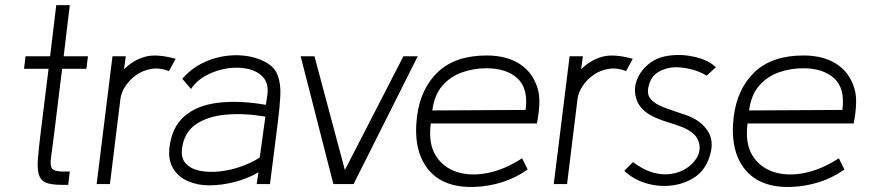

<svg xmlns="http://www.w3.org/2000/svg" viewBox="-20 -720 3402 751"><path d="M140 -209 170 -451H74L80 -500H176L200 -700H253L229 -500H324L318 -451H223L193 -207Q185 -141 180 -107Q175 -73 183 -61.5Q191 -50 222 -49H253L247 3H221Q181 3 160 -5.5Q139 -14 132 -37Q125 -60 128.5 -101.5Q132 -143 140 -209Z M358 0 420 -500H472L465 -449Q500 -484 545.5 -497.5Q591 -511 667 -490L641 -442Q605 -456 572 -450.5Q539 -445 513 -426.5Q487 -408 470.5 -383Q454 -358 451 -333L410 0Z M798 5Q754 5 716 -11Q678 -27 657.5 -60.5Q637 -94 643 -145Q653 -224 702 -266Q751 -308 832.5 -318Q914 -328 1020 -310L1026 -350Q1031 -393 1009.5 -417.5Q988 -442 950 -450.5Q912 -459 869 -452.5Q826 -446 787.5 -425.5Q749 -405 727 -372L693 -412Q725 -449 766.5 -470.5Q808 -492 852 -499.5Q896 -507 937.5 -502Q979 -497 1011 -481Q1053 -461 1066 -426Q1079 -391 1076.5 -345Q1074 -299 1067 -244L1036 0H984L991 -46Q948 -21 897 -8Q846 5 798 5ZM996 -104 1018 -264Q934 -278 863 -271.5Q792 -265 746 -233.5Q700 -202 692 -139Q687 -101 707 -80Q727 -59 761.5 -52Q796 -45 838.5 -49.5Q881 -54 922.5 -68.5Q964 -83 996 -104Z M1614 -500 1363 0H1284L1156 -500H1210L1329 -55L1558 -500Z M2080 -237H1665Q1655 -159 1684 -112Q1713 -65 1767 -47.5Q1821 -30 1888 -43.5Q1955 -57 2022 -101L2044 -57Q1995 -23 1943 -7Q1891 9 1838 11Q1714 16 1654.5 -58Q1595 -132 1611 -264Q1625 -374 1693 -438.5Q1761 -503 1884 -503Q1961 -503 2012.5 -470Q2064 -437 2083 -374Q2091 -347 2089.5 -312Q2088 -277 2080 -237ZM1882 -453Q1833 -453 1787.5 -437Q1742 -421 1710.5 -385Q1679 -349 1671 -288L2036 -290Q2047 -374 2004 -413.5Q1961 -453 1882 -453Z M2146 0 2208 -500H2260L2253 -449Q2288 -484 2333.5 -497.5Q2379 -511 2455 -490L2429 -442Q2393 -456 2360 -450.5Q2327 -445 2301 -426.5Q2275 -408 2258.5 -383Q2242 -358 2239 -333L2198 0Z M2422 -52 2456 -86Q2521 -37 2585 -38Q2625 -39 2657 -57Q2689 -75 2705.5 -103Q2722 -131 2714 -162Q2707 -186 2687.5 -201Q2668 -216 2641.5 -225.5Q2615 -235 2586 -244Q2557 -253 2531 -266Q2485 -290 2471 -327.5Q2457 -365 2469.5 -402.5Q2482 -440 2516 -468.5Q2550 -497 2601 -503Q2653 -509 2703.5 -496Q2754 -483 2780 -457L2744 -424Q2716 -441 2683.5 -449Q2651 -457 2622 -457Q2584 -456 2554.5 -438Q2525 -420 2517 -382Q2509 -351 2525.5 -332Q2542 -313 2578 -299.5Q2614 -286 2663 -270Q2723 -249 2750 -205Q2777 -161 2751 -95Q2733 -49 2693 -24Q2653 1 2603 6Q2553 11 2504.5 -4Q2456 -19 2422 -52Z M3319 -237H2904Q2894 -159 2923 -112Q2952 -65 3006 -47.5Q3060 -30 3127 -43.5Q3194 -57 3261 -101L3283 -57Q3234 -23 3182 -7Q3130 9 3077 11Q2953 16 2893.5 -58Q2834 -132 2850 -264Q2864 -374 2932 -438.5Q3000 -503 3123 -503Q3200 -503 3251.5 -470Q3303 -437 3322 -374Q3330 -347 3328.5 -312Q3327 -277 3319 -237ZM3121 -453Q3072 -453 3026.5 -437Q2981 -421 2949.5 -385Q2918 -349 2910 -288L3275 -290Q3286 -374 3243 -413.5Q3200 -453 3121 -453Z"/></svg>

Font: Kulim Park ExtraLight
Style: Italic
Weight: 275
Italic angle: -8°
Designer: Noponies / Dale Sattler
Foundry: Noponies
Version: Version 1.000; ttfautohint (v1.8.3)